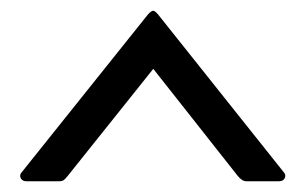

<svg xmlns="http://www.w3.org/2000/svg" viewBox="-20 -699 568 357"><path d="M19 -377 255 -672Q261 -679 265 -679Q268 -679 274 -672L509 -377Q512 -372 509 -367Q506 -362 499 -362H438Q430 -362 422 -372L265 -571L106 -372Q102 -367 99 -364.5Q96 -362 90 -362H29Q22 -362 19 -367Q16 -372 19 -377Z"/></svg>

Font: Young Serif Light
Style: Regular
Weight: 300
Designer: Bastien Sozeau
Foundry: NBR — Bastien Sozeau
Version: Version 5.001